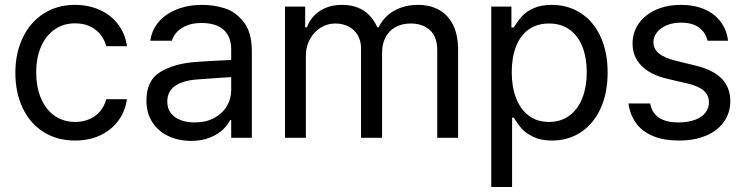

<svg xmlns="http://www.w3.org/2000/svg" viewBox="-20 -557 3014 776"><path d="M42.1 -262.4Q42.1 -342.5 72.2 -405Q102.2 -467.5 156.8 -502.4Q211.3 -537.3 282.5 -537.3Q338.1 -537.3 383.8 -516.6Q429.6 -495.9 458 -457.7Q486.5 -419.5 493.1 -370.2H409.5Q403 -395.4 386.6 -416.6Q370.2 -437.8 344.1 -450.3Q318 -462.7 283.8 -462.7Q236.9 -462.7 201.3 -438.2Q165.7 -413.7 146.1 -369Q126.4 -324.2 126.4 -265.2Q126.4 -204.8 145.7 -159.4Q165.1 -114 200.6 -89.1Q236.2 -64.2 283.8 -64.2Q315.3 -64.2 341 -75.3Q366.7 -86.3 384.3 -106.9Q401.9 -127.4 409.5 -156.1H493.1Q486.5 -108.4 459.1 -70.4Q431.6 -32.5 386.6 -10.7Q341.5 11 283.8 11Q210.3 11 155.6 -23.8Q100.8 -58.7 71.5 -120.9Q42.1 -183 42.1 -262.4Z M781.1 -236.2Q721.3 -232.4 688.7 -210.5Q656.1 -188.5 656.1 -146.4Q656.1 -119.1 670.2 -100.3Q684.4 -81.5 709.3 -71.8Q734.1 -62.2 766.6 -62.2Q812.5 -62.2 846.2 -80.5Q879.8 -98.8 897.1 -128.5Q914.4 -158.1 914.4 -192V-357.7Q914.4 -391.6 900.9 -415.4Q887.4 -439.2 860.7 -451.7Q833.9 -464.1 794.2 -464.1Q761.7 -464.1 737.2 -454.8Q712.7 -445.4 696.8 -429.4Q680.9 -413.3 674.7 -392.3H587.7Q592.9 -434.7 620.7 -467.7Q648.5 -500.7 694.4 -519Q740.3 -537.3 798.3 -537.3Q843.9 -537.3 888.1 -523.5Q932.3 -509.7 965.1 -467.9Q997.9 -426.1 997.9 -349.4V0H914.4V-71.8H910.2Q900.2 -51.5 880.4 -32.6Q860.5 -13.8 828 -0.7Q795.6 12.4 752.8 12.4Q702 12.4 660.7 -6.9Q619.5 -26.2 595.6 -63.2Q571.8 -100.1 571.8 -150.6Q571.8 -232.4 628.1 -266.2Q684.4 -300.1 770.7 -306.6Q795.9 -308.4 828.6 -310.3Q861.2 -312.2 890.9 -313.5Q911.6 -314.9 919.9 -314.9L921.3 -245.9Q901.2 -244.8 857.9 -241.7Q814.6 -238.6 781.1 -236.2Z M1131.9 -530.4H1213.4V-446.8H1220.3Q1236.9 -490 1274 -513.6Q1311.1 -537.3 1362.6 -537.3Q1397.1 -537.3 1424.4 -526.9Q1451.7 -516.6 1471.9 -496.2Q1492.1 -475.8 1504.8 -446.8H1510.4Q1523.8 -474.8 1546.8 -495Q1569.8 -515.2 1600.8 -526.2Q1631.9 -537.3 1669.2 -537.3Q1717.5 -537.3 1754.1 -517.3Q1790.7 -497.2 1811.1 -456.3Q1831.5 -415.4 1831.5 -355V0H1747.2V-353.6Q1747.2 -408.8 1717.4 -435.4Q1687.5 -462 1640.2 -462Q1603.9 -462 1577.9 -447.2Q1551.8 -432.3 1538 -405.6Q1524.2 -378.8 1524.2 -344.6V0H1439.2V-361.9Q1439.2 -391.6 1426.1 -414.4Q1413 -437.2 1389.2 -449.6Q1365.3 -462 1334.9 -462Q1303.5 -462 1276.4 -445.4Q1249.3 -428.9 1232.7 -398.7Q1216.2 -368.4 1216.2 -330.8V0H1131.9Z M1965.5 -530.4H2047V-446.1H2056.6Q2057.7 -447.2 2058.4 -448.7Q2059 -450.3 2060.1 -451.7Q2074.2 -474.4 2090.3 -492.1Q2106.4 -509.7 2136 -523.5Q2165.7 -537.3 2209.9 -537.3Q2276.2 -537.3 2327.7 -503.8Q2379.1 -470.3 2407.5 -408.3Q2435.8 -346.3 2435.8 -263.8Q2435.8 -180.9 2407.5 -118.8Q2379.1 -56.6 2328 -22.8Q2276.9 11 2211.3 11Q2166.1 11 2135.5 -3.8Q2105 -18.6 2088.6 -37.1Q2072.2 -55.6 2058 -79.4Q2057.7 -80.1 2057.3 -80.5Q2057 -80.8 2056.6 -81.5H2049.7V198.9H1965.5ZM2198.9 -64.2Q2247.9 -64.2 2282.5 -90.5Q2317 -116.7 2334.3 -162.3Q2351.5 -207.9 2351.5 -265.2Q2351.5 -321.8 2334.6 -366.4Q2317.7 -410.9 2283.1 -436.5Q2248.6 -462 2198.9 -462Q2150.6 -462 2116.7 -437.8Q2082.9 -413.7 2065.6 -369.1Q2048.3 -324.6 2048.3 -265.2Q2048.3 -205.5 2066 -160Q2083.6 -114.6 2117.4 -89.4Q2151.2 -64.2 2198.9 -64.2Z M2732.7 -465.5Q2700.6 -465.5 2675.2 -455.1Q2649.9 -444.8 2635.4 -426.5Q2620.9 -408.1 2620.9 -386Q2620.9 -359.5 2643 -341.2Q2665.1 -322.9 2711.3 -311.5L2790.7 -292.1Q2861.9 -274.9 2896.8 -239.3Q2931.6 -203.7 2931.6 -148.5Q2931.6 -102.2 2907.1 -66.3Q2882.6 -30.4 2835.8 -9.7Q2789 11 2723.8 11Q2664.7 11 2621.4 -6.2Q2578 -23.5 2552.5 -57Q2526.9 -90.5 2520 -138.8H2607.7Q2615 -100.1 2643.5 -81.1Q2672 -62.2 2722.4 -62.2Q2759.7 -62.2 2787.6 -72.2Q2815.6 -82.2 2830.5 -100.7Q2845.3 -119.1 2845.3 -143.6Q2845.3 -172 2824.1 -190.6Q2802.8 -209.3 2758.3 -219.6L2678.2 -238.3Q2609.1 -254.1 2572.9 -290.9Q2536.6 -327.7 2536.6 -381.2Q2536.6 -426.1 2561.5 -461.7Q2586.3 -497.2 2630.9 -517.3Q2675.4 -537.3 2732.7 -537.3Q2786.6 -537.3 2827.7 -519.3Q2868.8 -501.4 2893 -468.6Q2917.1 -435.8 2922.7 -392.3H2839.8Q2831.1 -426.8 2804.6 -446.1Q2778 -465.5 2732.7 -465.5Z"/></svg>

Font: Pretendard Variable
Style: Regular
Weight: 400
Designer: Base glyphs from Inter by Rasmus Andersson; Hangul glyphs from Noto Sans CJK(Source Han Sans) by Jang Soo-young and Kang
Foundry: Kil Hyung-jin
Version: Version 1.100;FEAKit 1.0